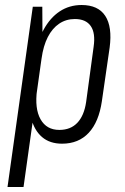

<svg xmlns="http://www.w3.org/2000/svg" viewBox="-20 -567 501 767"><path d="M228 7Q179 7 148 -19.5Q117 -46 104.5 -95Q92 -144 101 -210L118 -332Q128 -400 154 -448Q180 -496 218.5 -521.5Q257 -547 306 -547Q372 -547 400.5 -503.5Q429 -460 418 -377L387 -163Q375 -80 334.5 -36.5Q294 7 228 7ZM111 -540H149L150 -362L74 180H10ZM217 -48Q262 -48 289 -76.5Q316 -105 324 -159L354 -380Q362 -435 342.5 -463Q323 -491 279 -491Q244 -491 216.5 -472.5Q189 -454 171 -419Q153 -384 146 -333L128 -208Q118 -133 142 -90.5Q166 -48 217 -48Z"/></svg>

Font: Pathway Extreme Condensed ExtraLight
Style: Italic
Weight: 250
Width: 3
Italic angle: -8°
Version: Version 1.001;gftools[0.9.26]